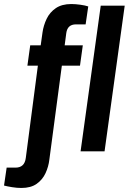

<svg xmlns="http://www.w3.org/2000/svg" viewBox="-105 -751 639 953"><path d="M1 182Q-21 182 -45.5 178Q-70 174 -85 170L-72 81H-28Q17 81 23 33L83 -425H31L45 -526H97L106 -590Q111 -625 126.5 -657.5Q142 -690 172 -710.5Q202 -731 249 -731Q269 -731 294 -727.5Q319 -724 333 -719L320 -630H272Q230 -630 224 -587L216 -526H306L292 -425H202L140 41Q136 76 121 108.5Q106 141 77 161.5Q48 182 1 182ZM295 0 395 -723H514L414 0Z"/></svg>

Font: Archivo Narrow
Style: Bold Italic
Weight: 700
Italic angle: -8°
Designer: Hector Gatti
Foundry: Omnibus-Type
Version: Version 3.002